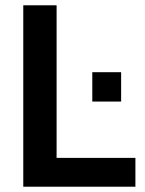

<svg xmlns="http://www.w3.org/2000/svg" viewBox="-20 -706 550 726"><path d="M68 0V-686H194V-109H492V0ZM329 -322V-433H438V-322Z"/></svg>

Font: Archivo SemiCondensed SemiBold
Style: Regular
Weight: 600
Width: 4
Designer: Hector Gatti
Foundry: Omnibus-Type
Version: Version 2.001; ttfautohint (v1.8.3)